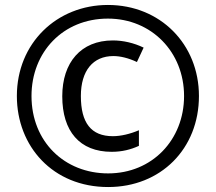

<svg xmlns="http://www.w3.org/2000/svg" viewBox="-20 -744 871 774"><path d="M416 10C628 10 782 -144 782 -357C782 -566 626 -724 415 -724C209 -724 48 -570 48 -357C48 -154 193 10 416 10ZM416 -45C240 -45 107 -173 107 -357C107 -534 234 -669 415 -669C591 -669 722 -534 722 -357C722 -180 593 -45 416 -45ZM430 -132C472 -132 507 -141 540 -156V-219C505 -204 467 -195 435 -195C347 -195 306 -249 306 -357C306 -459 355 -518 437 -518C465 -518 498 -510 532 -494L559 -552C520 -571 476 -581 435 -581C306 -581 231 -492 231 -356C231 -215 301 -132 430 -132Z"/></svg>

Font: Noto Sans Sinhala Condensed Medium
Style: Regular
Weight: 500
Width: 3
Designer: Jelle Bosma - Monotype Design Team
Foundry: Monotype Imaging Inc.
Version: Version 2.006